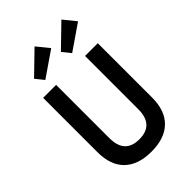

<svg xmlns="http://www.w3.org/2000/svg" viewBox="-264 -996 1108 1108"><g transform="rotate(-45 290.0 -441.5)"><path d="M290 12Q182 12 124.5 -44Q67 -100 67 -207V-650H173V-215Q173 -88 291 -88Q409 -88 409 -215V-650H513V-207Q513 -100 455.5 -44Q398 12 290 12ZM368 -714 327 -765 461 -895 522 -820ZM149 -714 108 -765 242 -895 303 -820Z"/></g></svg>

Font: Sometype Mono SemiBold
Style: Regular
Weight: 600
Designer: Ryoichi Tsunekawa
Foundry: Dharma Type
Version: Version 1.001